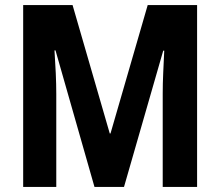

<svg xmlns="http://www.w3.org/2000/svg" viewBox="-20 -734 864 754"><path d="M351 0 198 -536H194Q197 -492 199 -447Q201 -402 201 -365V0H71V-714H265L411 -210H414L560 -714H754V0H619V-367Q619 -405 621 -449Q623 -493 625 -535H621L467 0Z"/></svg>

Font: Noto Sans Khmer UI Condensed
Style: Bold
Weight: 700
Width: 3
Designer: Danh Hong and the Monotype Design Team
Foundry: Monotype Imaging Inc.
Version: Version 2.002; ttfautohint (v1.8.4.7-5d5b)